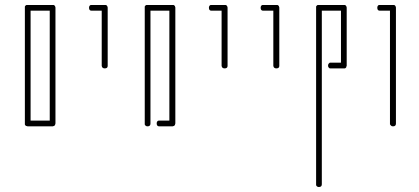

<svg xmlns="http://www.w3.org/2000/svg" viewBox="-20 -752 1683 772"><path d="M90 -732H192H195Q197 -732 199 -730L200 -729Q202 -727 202 -725L203 -722V-256V-255Q202 -254 202 -252Q202 -250 200 -248V-247H199Q197 -245 195 -245L192 -244H191H91H90Q90 -245 88 -245Q85 -245 83 -247L82 -248Q80 -250 80 -252V-255V-256V-722V-725Q80 -727 82 -729H83V-730Q85 -732 88 -732ZM103 -709V-267H180V-709Z M348 -732H401H402H405Q407 -732 409 -730L410 -729Q412 -727 412 -725L413 -722V-721V-487Q413 -477 401 -477Q396 -477 393 -479.5Q390 -482 390 -484L389 -487V-709H348Q338 -709 338 -721Q338 -726 340.5 -729Q343 -732 346 -732Z M674 -244H620Q610 -244 610 -256Q610 -261 612.5 -264Q615 -267 618 -267H620H661V-709H585V-255Q585 -244 573 -244Q568 -244 565 -247Q562 -250 562 -252V-255V-721V-722V-725Q562 -727 564 -729H565V-730Q567 -732 570 -732H572H573H673H674H677Q679 -732 681 -730L682 -729Q684 -727 684 -725L685 -722V-721V-255Q684 -254 684 -252Q684 -250 682 -248V-247H681Q679 -245 677 -245Z M830 -732H883H884H887Q889 -732 891 -730L892 -729Q894 -727 894 -725L895 -722V-721V-487Q895 -477 883 -477Q878 -477 875 -479.5Q872 -482 872 -484L871 -487V-709H830Q820 -709 820 -721Q820 -726 822.5 -729Q825 -732 828 -732Z M1038 -732H1091H1092H1095Q1097 -732 1099 -730L1100 -729Q1102 -727 1102 -725L1103 -722V-721V-487Q1103 -477 1091 -477Q1086 -477 1083 -479.5Q1080 -482 1080 -484L1079 -487V-709H1038Q1028 -709 1028 -721Q1028 -726 1030.5 -729Q1033 -732 1036 -732Z M1261 -732H1262H1363H1366Q1368 -732 1370 -730L1371 -729Q1373 -727 1373 -725L1374 -722V-487Q1373 -487 1373 -485Q1373 -482 1371 -480L1370 -479Q1368 -477 1366 -477H1363H1309Q1308 -477 1306.5 -477Q1305 -477 1302 -480Q1299 -483 1299 -488Q1299 -493 1301.5 -496Q1304 -499 1306 -500H1309H1351V-709H1274V-11Q1274 0 1262 0Q1257 0 1254 -3Q1251 -6 1251 -8V-11V-721V-722V-725Q1251 -727 1253 -729H1254V-730Q1256 -732 1259 -732Z M1507 -732H1560H1561H1564Q1566 -732 1568 -730L1569 -729Q1571 -727 1571 -725L1572 -722V-721V-255Q1572 -244 1560 -244Q1555 -244 1552 -247Q1549 -250 1548 -252V-255V-709H1507Q1497 -709 1497 -721Q1497 -726 1499.5 -729Q1502 -732 1504 -732Z"/></svg>

Font: Sticks
Style: Regular
Weight: 400
Version: Version 1.1